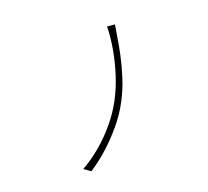

<svg xmlns="http://www.w3.org/2000/svg" viewBox="-141 -952 1282 1181"><g transform="rotate(-30 500.0 -361.5)"><path d="M777 -710Q772 -695 765.5 -675.5Q759 -656 753 -641Q736 -589 710.5 -526.5Q685 -464 651.5 -400.5Q618 -337 574 -280Q528 -220 465.5 -166.5Q403 -113 335 -70.5Q267 -28 200 0L164 -37Q236 -62 305.5 -103Q375 -144 435 -195.5Q495 -247 541 -306Q586 -364 623 -433.5Q660 -503 687.5 -577.5Q715 -652 729 -723Z"/></g></svg>

Font: Noto Sans KR ExtraLight
Style: Regular
Weight: 250
Designer: Ryoko NISHIZUKA  (kana, bopomofo & ideographs); Paul D. Hunt (Latin, Greek & Cyrillic); Sandoll Communications , Soo-you
Foundry: Adobe
Version: Version 2.004-H2;hotconv 1.0.118;makeotfexe 2.5.65603